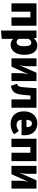

<svg xmlns="http://www.w3.org/2000/svg" viewBox="1617 -2208 815 4089"><g transform="rotate(90 2024.5 -163.5)"><path d="M350 0H528V-533H51V0H229V-403H350Z M948 -551C898 -551 840 -532 796 -476L788 -533H630V224L808 206V-37C840 0 884 18 935 18C1065 18 1147 -103 1147 -268C1147 -442 1084 -551 948 -551ZM878 -110C849 -110 828 -123 808 -153V-366C830 -403 858 -422 889 -422C933 -422 964 -396 964 -266C964 -152 930 -110 878 -110Z M1706 -533H1529L1367 -165C1380 -212 1391 -280 1391 -355V-533H1222V0H1399L1563 -365C1550 -319 1538 -252 1538 -175V0H1706Z M1858 -533 1843 -317C1832 -157 1825 -143 1765 -115L1808 13C1969 -21 1986 -97 2006 -309L2014 -404H2097V0H2275V-533Z M2861 -275C2861 -451 2763 -551 2608 -551C2438 -551 2351 -422 2351 -264C2351 -99 2441 18 2628 18C2717 18 2789 -15 2841 -58L2769 -156C2723 -124 2686 -109 2645 -109C2583 -109 2542 -129 2531 -215H2858C2859 -233 2861 -258 2861 -275ZM2686 -319H2531C2538 -407 2564 -436 2611 -436C2668 -436 2685 -389 2686 -325Z M3233 0H3411V-533H2934V0H3112V-403H3233Z M3997 -533H3820L3658 -165C3671 -212 3682 -280 3682 -355V-533H3513V0H3690L3854 -365C3841 -319 3829 -252 3829 -175V0H3997Z"/></g></svg>

Font: Fira Sans ExtraBold
Style: Regular
Weight: 800
Designer: bBox Type GmbH & Carrois Corporate GbR & Edenspiekermann AG
Foundry: bBox Type GmbH & Carrois Corporate GbR & Edenspiekermann AG
Version: Version 4.300;PS 004.300;hotconv 1.0.88;makeotf.lib2.5.64775